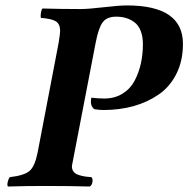

<svg xmlns="http://www.w3.org/2000/svg" viewBox="-20 -678 687 700"><path d="M329.1 -523.9 242.2 -73.2Q241.7 -61 247.8 -52.7Q253.9 -44.4 265.6 -40.5Q277.3 -36.6 287.6 -34.9Q297.9 -33.2 313 -32.2Q318.8 -27.8 317.1 -15.1Q315.4 -2.4 307.1 2Q234.9 0 141.1 0Q79.1 0 8.8 2Q5.4 -3.4 8.3 -15.4Q11.2 -27.3 16.1 -32.2Q68.8 -38.1 88.1 -55.2Q107.4 -72.3 117.2 -122.1L193.8 -522Q199.2 -555.2 199.2 -565.9Q199.2 -589.8 184.1 -599.9Q168.9 -609.9 128.9 -612.8Q127.4 -621.1 129.4 -632.3Q131.3 -643.6 134.8 -647Q203.1 -645 272.9 -645Q301.8 -645 357.9 -651.6Q414.1 -658.2 442.9 -658.2Q647 -658.2 647 -518.1Q647 -456.5 623.3 -409.2Q599.6 -361.8 558.6 -333.5Q517.6 -305.2 466.6 -291Q415.5 -276.9 356.9 -276.9Q343.8 -276.9 324.2 -279.8Q307.1 -292 313 -321.8Q338.9 -318.8 359.9 -318.8Q398.4 -318.8 427 -336.7Q455.6 -354.5 471.2 -384.5Q486.8 -414.6 493.9 -447.8Q501 -481 501 -517.1Q501 -545.4 492.7 -565.9Q484.4 -586.4 469.7 -597.2Q455.1 -607.9 439 -612.5Q422.9 -617.2 403.8 -617.2Q369.6 -617.2 354.5 -596.9Q339.4 -576.7 329.1 -523.9Z"/></svg>

Font: Common Serif
Style: Bold Italic
Weight: 700
Italic angle: -12°
Designer: Philipp H. Poll, Khaled Hosny
Foundry: Stefan Peev, Context Ltd.
Version: Version 1.026